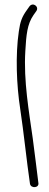

<svg xmlns="http://www.w3.org/2000/svg" viewBox="-20 -714 210 826"><path d="M61 -579C46 -477 51 -348 67 -245C82 -146 95 -18 109 77C113 98 150 95 145 72C139 26 129 -60 121 -118C105 -233 81 -365 89 -495C93 -564 97 -610 124 -649L136 -666C150 -685 122 -706 107 -687L95 -670C75 -642 67 -622 61 -579Z"/></svg>

Font: Stray Cat
Style: SuExt
Weight: 400
Version: Version 1.0